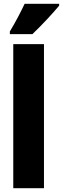

<svg xmlns="http://www.w3.org/2000/svg" viewBox="-20 -993 332 1013"><path d="M292 -963V-973H110C89 -929 64 -880 32 -827V-813H151C201 -860 264 -929 292 -963ZM212 0V-760H50V0Z"/></svg>

Font: Noto Sans Hebrew ExtraCondensed Black
Style: Regular
Weight: 900
Width: 2
Designer: Monotype Design Team
Foundry: Monotype Imaging Inc.
Version: Version 2.004